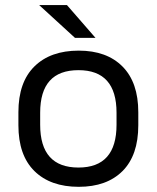

<svg xmlns="http://www.w3.org/2000/svg" viewBox="-20 -720 611 749"><path d="M51.8 -231.4V-282.2Q51.8 -399.4 114.3 -460.9Q176.8 -522.5 287.1 -522.5Q396.5 -522.5 458 -460.4Q519.5 -398.4 519.5 -282.2V-231.4Q519.5 -114.3 458 -52.7Q396.5 8.8 287.1 8.8Q176.8 8.8 114.3 -52.7Q51.8 -114.3 51.8 -231.4ZM434.6 -233.4V-280.3Q434.6 -446.3 286.1 -446.3Q136.7 -446.3 136.7 -280.3V-233.4Q136.7 -66.4 286.1 -66.4Q434.6 -66.4 434.6 -233.4ZM132.8 -700.2H241.2L352.5 -572.3H272.5Z"/></svg>

Font: Dinish Expanded
Style: Regular
Weight: 400
Width: 7
Designer: Charles Nix
Foundry: Playbeing
Version: Version 2.005; ttfautohint (v1.8.3)